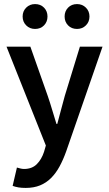

<svg xmlns="http://www.w3.org/2000/svg" viewBox="-20 -720 535 942"><path d="M152 -578Q126 -578 108.5 -595.5Q91 -613 91 -639Q91 -665 108.5 -682.5Q126 -700 152 -700Q179 -700 196 -682.5Q213 -665 213 -639Q213 -613 196 -595.5Q179 -578 152 -578ZM358 -578Q331 -578 314 -595.5Q297 -613 297 -639Q297 -665 314 -682.5Q331 -700 358 -700Q384 -700 401.5 -682.5Q419 -665 419 -639Q419 -613 401.5 -595.5Q384 -578 358 -578ZM106 202Q86 202 71 199.5Q56 197 42 192L63 102Q70 104 79.5 106.5Q89 109 98 109Q137 109 160.5 85.5Q184 62 196 25L205 -6L12 -491H129L214 -250Q225 -218 235.5 -182.5Q246 -147 257 -112H261Q270 -146 279.5 -181.5Q289 -217 298 -250L372 -491H483L305 22Q290 64 272 97Q254 130 230.5 153.5Q207 177 176.5 189.5Q146 202 106 202Z"/></svg>

Font: TypoPRO Source Sans Pro
Style: Regular
Weight: 600
Designer: Paul D. Hunt
Foundry: Adobe Systems Incorporated
Version: Version 2.020;PS 2.000;hotconv 1.0.86;makeotf.lib2.5.63406